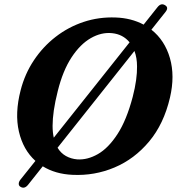

<svg xmlns="http://www.w3.org/2000/svg" viewBox="-20 -795 827 889"><path d="M75 70Q67 65.5 66.8 56.5Q66.5 47.5 74 37.5L144 -50Q87 -101.5 67.5 -186Q48 -270.5 75.5 -377Q95 -453 137 -516Q179 -579 237.8 -624.5Q296.5 -670 367.2 -693.5Q438 -717 515.5 -714Q588 -711.5 645 -681L709 -761.5Q725.5 -782.5 744 -771Q762.5 -760.5 746.5 -740L681 -657.5Q743 -608.5 766.8 -526Q790.5 -443.5 767 -343Q738.5 -221 670.5 -139.8Q602.5 -58.5 510 -19.5Q417.5 19.5 315.5 14.5Q236.5 11 178 -25L110.5 60Q93.5 81.5 75 70ZM223.5 -212.5Q223.5 -182 229 -157.5L580 -599Q549 -636.5 498.5 -641.5Q449.5 -646.5 400.5 -618.5Q351.5 -590.5 311.2 -529.2Q271 -468 247.5 -373.5Q235 -324 229.2 -284Q223.5 -244 223.5 -212.5ZM338 -57Q385 -54 433.2 -81.5Q481.5 -109 523.8 -173.8Q566 -238.5 594.5 -346.5Q605.5 -389 610.2 -424Q615 -459 614.5 -487.5Q614.5 -527.5 602.5 -559L246.5 -111Q261.5 -86 285 -72.8Q308.5 -59.5 338 -57Z"/></svg>

Font: Fraunces 9pt S100 SemiBold
Style: Italic
Weight: 600
Italic angle: -16°
Version: Version 1.000; ttfautohint (v1.8.3)